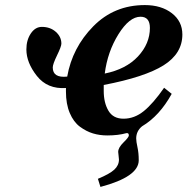

<svg xmlns="http://www.w3.org/2000/svg" viewBox="-20 -522 739 757"><path d="M84 -327Q84 -364 101.5 -390Q119 -416 145 -416Q178 -416 200 -396.5Q222 -377 222 -350Q222 -339 205 -304Q188 -269 188 -256Q188 -214 245 -220Q265 -334 347.5 -418Q430 -502 551 -502Q616 -502 657.5 -470Q699 -438 699 -386Q699 -311 625 -264.5Q551 -218 389 -187V-163Q389 -117 407.5 -85.5Q426 -54 467 -54Q510 -54 547 -84Q584 -114 627 -176L657 -152Q609 -65 540 -24Q517 -5 517 24Q517 36 522 58.5Q527 81 527 110Q527 175 376 215L366 183Q412 164 430.5 147Q449 130 449 107Q449 101 447.5 91.5Q446 82 446 77Q446 60 467 39.5Q488 19 488 12Q488 1 478 3Q446 12 403 12Q373 12 346.5 4Q320 -4 295 -22.5Q270 -41 255 -76.5Q240 -112 240 -161V-175Q167 -170 125.5 -222.5Q84 -275 84 -327ZM393 -232Q477 -249 524 -299.5Q571 -350 571 -412Q571 -456 534 -456Q490 -456 447 -387Q404 -318 393 -232Z"/></svg>

Font: Lingua Franca
Style: Bold Italic
Weight: 700
Italic angle: -13°
Version: Version 1.19